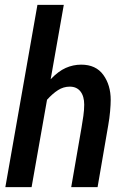

<svg xmlns="http://www.w3.org/2000/svg" viewBox="-20 -770 520 790"><path d="M2 0 134 -750H242.5L188.5 -444Q220 -477 250.5 -490.5Q281 -504 314 -504Q374.5 -504 405 -462Q435.5 -420 435.5 -359Q435.5 -340 433 -311.8Q430.5 -283.5 425.5 -255.5L381.5 0H273L315.5 -245.5Q319.5 -268.5 323 -293.2Q326.5 -318 326.5 -339.5Q326.5 -374 311 -393.8Q295.5 -413.5 267 -413.5Q241 -413.5 218.5 -399Q196 -384.5 173.5 -359.5L110 0Z"/></svg>

Font: Cabin Condensed SemiBold
Style: Italic
Weight: 600
Width: 3
Italic angle: -10°
Designer: Pablo Impallari
Foundry: Pablo Impallari. http://www.impallari.com Igino Marini. http://www.ikern.com
Version: Version 3.001; ttfautohint (v1.8.3)